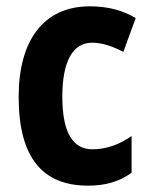

<svg xmlns="http://www.w3.org/2000/svg" viewBox="-20 -577 474 607"><path d="M259 10C313 10 358 -3 396 -31V-147C357 -120 317 -105 272 -105C210 -105 177 -159 177 -271C177 -383 210 -442 271 -442C303 -442 335 -431 370 -413L409 -520C370 -543 324 -557 264 -557C116 -557 39 -447 39 -271C39 -79 114 10 259 10Z"/></svg>

Font: Noto Sans Devanagari Condensed
Style: Bold
Weight: 700
Width: 3
Designer: Jelle Bosma - Monotype Design Team
Foundry: Monotype Imaging Inc.
Version: Version 2.004